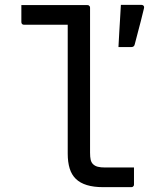

<svg xmlns="http://www.w3.org/2000/svg" viewBox="-20 -771 640 791"><path d="M68 -750Q95 -750 122.5 -750Q150 -750 177 -750Q204 -750 231 -750Q258 -750 285 -750Q312 -750 340 -750Q344 -750 346 -748.5Q348 -747 349.5 -745Q351 -743 351 -739Q351 -693 351 -633Q351 -573 351 -506.5Q351 -440 351 -374Q351 -308 351 -248Q351 -188 351 -142Q351 -124 353.5 -113Q356 -102 363 -95Q371 -87 383 -84Q395 -81 412 -81Q430 -81 447.5 -81Q465 -81 482.5 -81Q500 -81 517 -81H532Q532 -64 532 -46.5Q532 -29 532 -11Q532 -7 530.5 -5Q529 -3 527 -1.5Q525 0 521 0Q510 0 489.5 0Q469 0 446.5 0Q424 0 404 0Q366 0 338 -8.5Q310 -17 292.5 -34Q275 -51 267 -77Q259 -103 259 -138Q259 -178 259 -231.5Q259 -285 259 -344Q259 -403 259 -462.5Q259 -522 259 -575.5Q259 -629 259 -669H245Q218 -669 190 -669Q162 -669 134 -669Q106 -669 79 -669Q74 -669 71 -672Q68 -675 68 -680Q68 -697 68 -714.5Q68 -732 68 -750ZM520 -577Q505 -577 494 -577Q483 -577 468 -577Q470 -615 471.5 -640.5Q473 -666 474.5 -690.5Q476 -715 478 -751Q493 -751 506 -751Q519 -751 532.5 -751Q546 -751 561 -751Q569 -751 572 -746.5Q575 -742 573 -736Q565 -703 560 -683.5Q555 -664 549.5 -643.5Q544 -623 535 -588Q534 -583 530.5 -580Q527 -577 520 -577Z"/></svg>

Font: RecMonoLinear Nerd Font Mono
Style: Regular
Weight: 400
Monospace: yes
Version: Version 1.085; ttfautohint (v1.8.4.7-5d5b);Nerd Fonts 3.2.1